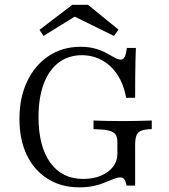

<svg xmlns="http://www.w3.org/2000/svg" viewBox="-20 -780 714 811"><path d="M314.5 11.3Q238.7 11.3 181.5 -24.6Q124.2 -60.5 93.1 -125.4Q62.1 -190.3 62.1 -277.4Q62.1 -367.7 94.8 -436.3Q127.4 -504.8 185.5 -543.5Q243.5 -582.3 319.4 -582.3Q356.5 -582.3 383.9 -574.2Q411.3 -566.1 430.6 -555.2Q450 -544.4 464.5 -536.3Q479 -528.2 490.3 -528.2Q500.8 -528.2 506.9 -540.3Q512.9 -552.4 516.1 -577.4H554Q553.2 -556.5 552.4 -530.2Q551.6 -504 551.2 -464.9Q550.8 -425.8 550.8 -366.9H512.9Q503.2 -421.8 477.4 -462.1Q451.6 -502.4 412.5 -524.6Q373.4 -546.8 325.8 -546.8Q268.5 -546.8 227.4 -515.3Q186.3 -483.9 164.5 -425.4Q142.7 -366.9 142.7 -285.5Q142.7 -162.1 192.3 -93.1Q241.9 -24.2 331.5 -24.2Q374.2 -24.2 406.5 -37.9Q438.7 -51.6 457.3 -75.4Q475.8 -99.2 475.8 -129.8V-181.5Q475.8 -201.6 467.3 -212.9Q458.9 -224.2 437.1 -229Q415.3 -233.9 375 -234.7V-271Q391.1 -270.2 423.4 -269.4Q455.6 -268.5 499.2 -268.5Q537.1 -268.5 566.5 -269.4Q596 -270.2 621 -271V-234.7Q591.9 -233.9 576.6 -227.8Q561.3 -221.8 556 -207.3Q550.8 -192.7 550.8 -165.3V4H514.5Q511.3 -14.5 505.2 -22.6Q499.2 -30.6 487.9 -30.6Q476.6 -30.6 460.9 -24.6Q445.2 -18.5 424.6 -9.7Q404 -0.8 377 5.2Q350 11.3 314.5 11.3ZM163.7 -628.2 146.8 -654 285.5 -759.7H351.6L480.6 -654.8L461.3 -628.2L271 -721.8L312.1 -720.2Z"/></svg>

Font: Playfair 9pt Light
Style: Regular
Weight: 300
Designer: Claus Eggers Sørensen
Foundry: Claus Eggers Sørensen
Version: Version 2.001;gftools[0.9.30]